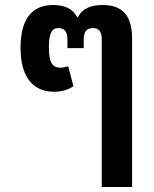

<svg xmlns="http://www.w3.org/2000/svg" viewBox="-20 -549 616 766"><path d="M386 197H507V-397C507 -501 454 -529 389 -529C341 -529 307 -514 291 -480H288C272 -514 237 -529 192 -529C114 -529 62 -481 62 -359C62 -243 110 -183 196 -183C229 -183 254 -192 273 -205L252 -285C242 -281 230 -279 221 -279C190 -279 175 -298 175 -360C175 -417 187 -437 213 -437C236 -437 249 -424 249 -391V-357H314V-391C314 -424 327 -437 351 -437C374 -437 386 -424 386 -391Z"/></svg>

Font: Noto Sans Thai UI SemCond SemBd
Style: Regular
Weight: 600
Width: 4
Designer: Monotype Design Team
Foundry: Monotype Imaging Inc.
Version: Version 2.000